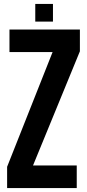

<svg xmlns="http://www.w3.org/2000/svg" viewBox="-20 -949 439 969"><path d="M15.9 0V-107.2L245.4 -686.2H27.8V-800H383.2V-690.1L146.6 -113.8H367.3V0ZM158 -840V-929.3H247.3V-840Z"/></svg>

Font: Big Shoulders Text SC Thin
Style: Regular
Weight: 100
Designer: Patric King
Foundry: XO Type Co
Version: Version 2.002